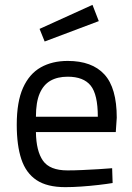

<svg xmlns="http://www.w3.org/2000/svg" viewBox="-20 -761 545 791"><path d="M249 10Q174 10 130.5 -19Q87 -48 68 -105Q49 -162 49 -247Q49 -342 75 -399.5Q101 -457 148 -483.5Q195 -510 259 -510Q359 -510 410 -454.5Q461 -399 461 -276L457 -217H128Q129 -139 157 -99Q185 -59 258 -59Q286 -59 319.5 -60.5Q353 -62 386 -64Q419 -66 442 -68L444 -7Q420 -3 385.5 1Q351 5 315 7.5Q279 10 249 10ZM128 -280H383Q383 -372 353.5 -408.5Q324 -445 259 -445Q217 -445 188 -428.5Q159 -412 143.5 -376Q128 -340 128 -280ZM164 -590 143 -642 361 -741 387 -674Z"/></svg>

Font: Cairo
Style: Regular
Weight: 400
Designer: Mohamed Gaber, Accademia di Belle Arti di Urbino
Foundry: Kief Type Foundry, Accademia di Belle Arti di Urbino
Version: Version 3.120